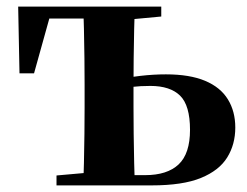

<svg xmlns="http://www.w3.org/2000/svg" viewBox="-20 -561 747 581"><path d="M310 0V-31H419Q486 -31 520.5 -63.5Q555 -96 555 -168Q555 -242 525 -271.5Q495 -301 435 -301Q405 -301 379 -298Q353 -295 327 -289V-320Q366 -327 405.5 -331.5Q445 -336 482 -336Q554 -336 600.5 -316.5Q647 -297 669.5 -260.5Q692 -224 692 -175Q692 -124 667.5 -84.5Q643 -45 588 -22.5Q533 0 439 0ZM232 0Q233 -26 234 -68Q235 -110 235.5 -156Q236 -202 236 -236V-305Q236 -339 235.5 -385Q235 -431 234 -473.5Q233 -516 232 -541H388Q387 -516 386 -473.5Q385 -431 384.5 -385Q384 -339 384 -305V-236Q384 -202 384.5 -156Q385 -110 386 -68Q387 -26 388 0ZM39 -339 35 -541H312V-505H68L139 -540L83 -339ZM151 0V-30L275 -41H310V0ZM312 -500V-541H468V-511L350 -500Z"/></svg>

Font: Noto Serif JP ExtraBold
Style: Regular
Weight: 800
Designer: Ryoko NISHIZUKA 西塚涼子 (kana & ideographs); Frank Grießhammer (Latin, Greek & Cyrillic); Wenlong ZHANG 张文龙 (bopomofo); San
Foundry: Adobe
Version: Version 2.003-H1;hotconv 1.1.1;makeotfexe 2.6.0